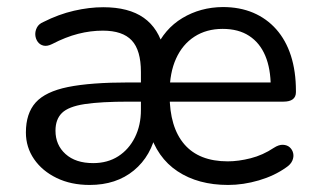

<svg xmlns="http://www.w3.org/2000/svg" viewBox="-20 -516 901 545"><path d="M234.5 9Q181.5 9 140.8 -10.8Q100 -30.5 76.8 -64.2Q53.5 -98 53.5 -140Q53.5 -194 81.2 -225Q109 -256 173 -269Q237 -282 346.5 -282H391.5V-227.5H346.5Q266 -227.5 220.2 -220.5Q174.5 -213.5 156 -195.5Q137.5 -177.5 137.5 -145Q137.5 -104.5 166 -78.8Q194.5 -53 244.5 -53Q285.5 -53 315.8 -72.5Q346 -92 363 -126.2Q380 -160.5 380 -204V-311.5Q380 -373.5 354 -401.2Q328 -429 272 -429Q237 -429 201.8 -420Q166.5 -411 128 -391Q114 -384 103.5 -386.5Q93 -389 87 -397.5Q81 -406 80.2 -416.8Q79.5 -427.5 84.8 -437.8Q90 -448 103 -453.5Q146.5 -475.5 190 -485.5Q233.5 -495.5 273 -495.5Q345.5 -495.5 388 -465.5Q430.5 -435.5 445 -375.5H421Q446.5 -434 497.8 -464.8Q549 -495.5 612.5 -496Q660.5 -496 698.8 -479.8Q737 -463.5 764.2 -432.8Q791.5 -402 805.8 -357.8Q820 -313.5 820 -258V-254.5Q820 -241 811 -234.2Q802 -227.5 785 -227.5H452.5V-282H764L748.5 -269Q748.5 -321 733 -357.8Q717.5 -394.5 687.2 -414.2Q657 -434 612 -434Q566 -434 532 -412Q498 -390 479.8 -349.8Q461.5 -309.5 461.5 -253.5V-246.5Q461.5 -155 503.2 -106.5Q545 -58 626.5 -58Q657 -58 691.5 -66.8Q726 -75.5 757.5 -96.5Q771.5 -105.5 783.2 -105Q795 -104.5 802.5 -97.8Q810 -91 812.2 -81Q814.5 -71 809.8 -60Q805 -49 792 -40.5Q759 -17 714.8 -4Q670.5 9 627.5 9Q542.5 9 484 -29.8Q425.5 -68.5 403.5 -144.5H424Q410 -73.5 360 -32.2Q310 9 234.5 9Z"/></svg>

Font: Nunito ExtraLight
Style: Regular
Weight: 200
Designer: Vernon Adams
Foundry: Vernon Adams
Version: Version 3.602;April 4, 2023;FontCreator 14.0.0.2856 64-bit